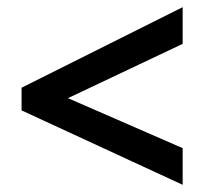

<svg xmlns="http://www.w3.org/2000/svg" viewBox="-20 -711 569 534"><path d="M488 -197V-299L169 -438L488 -589V-691L40 -467V-404Z"/></svg>

Font: Noto Sans Kannada UI SemiCondensed SemiBold
Style: Regular
Weight: 600
Width: 4
Designer: Jelle Bosma - Monotype Design Team
Foundry: Monotype Imaging Inc.
Version: Version 2.006